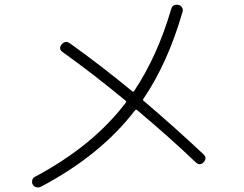

<svg xmlns="http://www.w3.org/2000/svg" viewBox="-20 -766 1040 820"><path d="M155.3 31.2Q146.5 36.1 135.7 33.7Q125 31.2 120.1 22.5Q115.2 14.6 117.7 3.9Q120.1 -6.8 128.9 -10.7Q377 -142.6 517.6 -328.1Q520.5 -332 516.6 -335.9Q377 -451.2 247.1 -543.9Q228.5 -557.6 243.2 -576.2Q258.8 -594.7 278.3 -581.1Q411.1 -486.3 544.9 -376Q548.8 -372.1 552.7 -377Q652.3 -526.4 710.9 -726.6Q717.8 -750 742.2 -745.1Q752 -743.2 757.3 -734.4Q762.7 -725.6 759.8 -715.8Q696.3 -496.1 591.8 -342.8Q588.9 -339.8 592.8 -335.9Q721.7 -226.6 848.6 -107.4Q866.2 -90.8 849.6 -73.2Q834 -56.6 816.4 -72.3Q706.1 -177.7 565.4 -295.9Q561.5 -299.8 556.6 -294.9Q410.2 -103.5 155.3 31.2Z"/></svg>

Font: Rounded-L Mgen+ 1m light
Style: Regular
Weight: 200
Designer: [Source Han Sans]
Ryoko NISHIZUKA  (kana & ideographs); Paul D. Hunt (Latin, Greek & Cyrillic); Wenlong ZHANG  (bopomofo
Version: Version 1.059.20150602